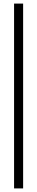

<svg xmlns="http://www.w3.org/2000/svg" viewBox="-20 -931 208 1071"><path d="M58.5 -911H109V120H58.5Z"/></svg>

Font: Big Shoulders Text Thin ExtraLight
Style: Regular
Weight: 250
Version: Version 2.002